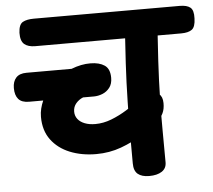

<svg xmlns="http://www.w3.org/2000/svg" viewBox="-54 -824 995 899"><g transform="rotate(-5 443.5 -374.5)"><path d="M373.8 -107.6Q305.3 -107.6 250.2 -129.9Q195.1 -152.3 162.8 -195.8Q130.4 -239.3 130.4 -303.7Q130.4 -323.8 135.1 -342.7Q139.8 -361.7 147.7 -379.2H80.9Q47.1 -379.2 31.4 -397.1Q15.7 -415 15.7 -449.2Q15.7 -479.9 31.8 -497.7Q47.9 -515.4 80.9 -515.4H292.9Q340.2 -533.8 382.8 -533.3Q424.3 -533.1 449.1 -516.4Q473.9 -499.7 473.9 -457.3Q473.9 -428.7 460.1 -411.1Q446.2 -393.4 426.1 -385.4Q405.9 -377.4 385.9 -377.4H334.8Q314.8 -369.3 301.1 -353.1Q287.4 -336.8 287.4 -314.8Q287.4 -294.4 299.2 -279.4Q310.9 -264.4 332.1 -256.3Q353.3 -248.1 381.4 -248.1Q419.3 -248.1 457.1 -262.7Q494.9 -277.3 530.8 -299.7Q566.8 -322 597.8 -345.4Q625.4 -365.2 650.3 -369.2Q675.2 -373.1 691.3 -360.8Q707.4 -348.4 707.7 -318.2Q708.1 -290.3 698.4 -270.3Q688.8 -250.3 673.1 -237.4Q638.4 -207.7 592.3 -177.8Q546.2 -148 491 -127.8Q435.8 -107.6 373.8 -107.6ZM611.6 16.3Q576.8 16.3 558.2 0.9Q539.7 -14.6 539.7 -49.3Q539.4 -122.1 539.3 -194.4Q539.2 -266.7 541 -338.4Q542.8 -429 547.9 -519.8Q553.1 -610.7 559.3 -703Q561.3 -730.7 581.2 -744.6Q601 -758.6 633.8 -758.6Q675.4 -758.6 694.6 -743.5Q713.8 -728.4 711.8 -697Q705.6 -605.9 700.4 -516.2Q695.2 -426.4 693.4 -336.9Q691.7 -263.3 692.3 -189.7Q692.9 -116 693.1 -40.7Q693.1 -12.8 671.1 1.8Q649.1 16.3 611.6 16.3ZM133 -635.9Q99.2 -635.9 81.4 -651.1Q63.7 -666.3 64.4 -704.7Q66.2 -744 85.3 -754.4Q104.3 -764.8 137.3 -764.8H822.8Q856.6 -764.8 872.6 -751.8Q888.6 -738.9 886.8 -700.3Q885.8 -660.4 869 -648.2Q852.2 -635.9 818.4 -635.9Z"/></g></svg>

Font: Playpen Sans Deva
Style: Regular
Weight: 400
Designer: Pooja Saxena, Gunjan Panchal, Laura Meseguer, Veronika Burian, José Scaglione
Foundry: TypeTogether
Version: Version 2.000